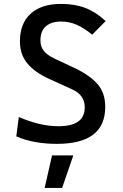

<svg xmlns="http://www.w3.org/2000/svg" viewBox="-20 -723 626 978"><path d="M269 9.8Q210 9.8 158.4 0.2Q106.9 -9.3 63 -28.3L75.7 -127Q129.4 -104 179.4 -92Q229.5 -80.1 276.9 -80.1Q345.2 -80.1 378.4 -104Q411.6 -127.9 411.6 -176.8Q411.6 -238.8 348.1 -267.6L228 -322.3Q157.2 -354.5 119.4 -399.9Q81.5 -445.3 81.5 -512.7Q81.5 -603.5 136.2 -653.3Q190.9 -703.1 291 -703.1Q360.8 -703.1 414.6 -682.6Q468.3 -662.1 518.1 -615.7L449.7 -546.4Q406.7 -581.5 369.4 -597.4Q332 -613.3 291.5 -613.3Q241.2 -613.3 213.6 -589.1Q186 -564.9 186 -517.6Q186 -483.9 204.1 -462.6Q222.2 -441.4 257.3 -424.8L358.9 -377Q436 -340.8 476.1 -295.4Q516.1 -250 516.1 -178.7Q516.1 -84.5 454.8 -37.4Q393.6 9.8 269 9.8ZM207.5 234.4 245.1 68.4H353.5L296.4 234.4Z"/></svg>

Font: Cascadia Code PL
Style: Regular
Weight: 400
Monospace: yes
Designer: Aaron Bell
Foundry: Saja Typeworks
Version: Version 2102.003